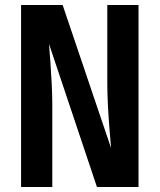

<svg xmlns="http://www.w3.org/2000/svg" viewBox="-20 -750 640 770"><path d="M64.5 0V-730H231.2L425.4 -156Q422.5 -191.2 418.7 -237.8Q415 -284.5 412.6 -331.8Q410.3 -379.1 410.3 -413.4V-730H535.5V0H368.8L176.5 -574Q179.3 -543.2 182.2 -500.4Q185 -457.5 187.4 -413.2Q189.7 -368.9 189.7 -333.6V0Z"/></svg>

Font: JetBrains Mono
Style: Regular
Weight: 400
Monospace: yes
Designer: Philipp Nurullin, Konstantin Bulenkov
Foundry: JetBrains
Version: Version 2.305